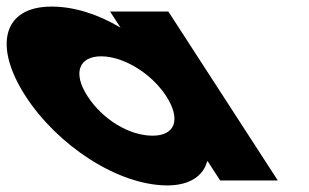

<svg xmlns="http://www.w3.org/2000/svg" viewBox="-170 -548 937 583"><path d="M-92.3 -256C4.8 -106 188.2 15 338.2 15C408.2 15 448.1 -16 458.9 -58H460.9L498.5 0H673.5L341.2 -513H164.2L196 -464C127.4 -505 55.5 -528 -13.5 -528C-163.5 -528 -189.5 -406 -92.3 -256ZM95.7 -256C49.7 -327 70.3 -377 137.3 -377C203.3 -377 288.7 -327 334.7 -256C380 -186 362.4 -136 293.4 -136C221.4 -136 141 -186 95.7 -256Z"/></svg>

Font: Hussar
Style: BdOpOblSeven
Weight: 700
Foundry: Cannot Into Space Fonts
Version: Version 2.00